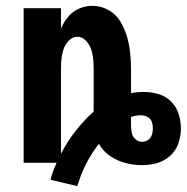

<svg xmlns="http://www.w3.org/2000/svg" viewBox="-20 -558 640 658"><path d="M245 80Q268 0 319 -65Q333 -40 357 -23.5Q381 -7 409.5 0.5Q438 8 467 8Q493 8 518 1Q543 -6 563 -24Q583 -42 591.5 -67Q600 -92 600 -118Q600 -143 592 -168Q584 -193 565.5 -211Q547 -229 522 -236Q497 -243 471 -243Q451 -243 429 -239V-320Q429 -349 426 -377.5Q423 -406 415 -433Q407 -460 392 -485Q377 -510 351 -524Q325 -538 297 -538Q273 -538 251 -528.5Q229 -519 213.5 -500.5Q198 -482 189 -460V-530H61V0H174Q161 28 153 58ZM189 -31V-320Q189 -337 190.5 -354.5Q192 -372 197.5 -388.5Q203 -405 215.5 -418.5Q228 -432 245 -432Q262 -432 274.5 -418.5Q287 -405 292.5 -388.5Q298 -372 299.5 -354.5Q301 -337 301 -320V-176Q267 -145 238.5 -108.5Q210 -72 189 -31ZM467 -72Q454 -72 444 -81Q434 -90 431.5 -103Q429 -116 429 -128Q429 -135 429 -141.5Q429 -148 429 -155V-157Q437 -160 445.5 -161.5Q454 -163 463 -163Q474 -163 485 -157.5Q496 -152 500 -141Q504 -130 504 -118Q504 -107 500.5 -96Q497 -85 487.5 -78.5Q478 -72 467 -72Z"/></svg>

Font: Iosevka Sparkle Extrabold
Style: Regular
Weight: 800
Designer: Belleve Invis
Foundry: Belleve Invis
Version: Version 4.5.0; ttfautohint (v1.8.3)